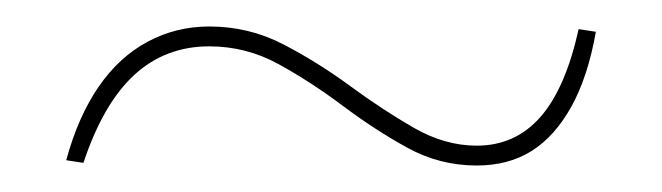

<svg xmlns="http://www.w3.org/2000/svg" viewBox="-20 -379 500 145"><path d="M340 -254Q312 -254 287.5 -267.5Q263 -281 239 -299Q215 -317 190.5 -330.5Q166 -344 138 -344Q105 -344 81.5 -322.5Q58 -301 43 -256L30 -258Q39 -291 54.5 -313.5Q70 -336 91.5 -347.5Q113 -359 138 -359Q168 -359 194 -345.5Q220 -332 244.5 -314Q269 -296 292.5 -282.5Q316 -269 340 -269Q369 -269 388 -290.5Q407 -312 417 -357L430 -355Q424 -321 411.5 -298.5Q399 -276 381.5 -265Q364 -254 340 -254Z"/></svg>

Font: Kalnia Thin Thin
Style: Regular
Weight: 250
Version: Version 1.105